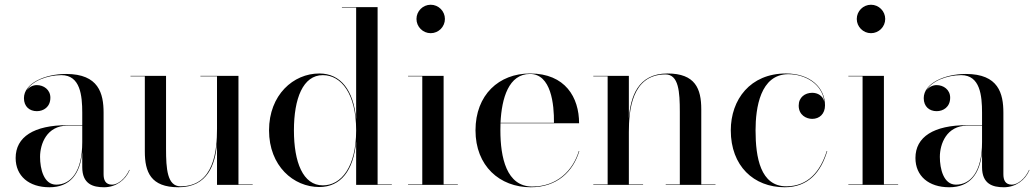

<svg xmlns="http://www.w3.org/2000/svg" viewBox="-20 -780 4363 810"><path d="M265 -252C123 -252 46 -202.5 46 -113.5C46 -37.5 102 10 188.5 10C277 10 318 -47.5 327 -138V-75C327 -3.5 372 10 419 10C468.5 10 509.5 -20 527 -62.5L525.5 -63.5C509 -25.5 476.5 -1 453 -1C424 -1 417 -21.5 417 -45.5V-304.5C417 -385.5 396.5 -468 259 -468C168 -468 81 -428 81 -366C81 -330 105 -311 135.5 -311C163 -311 192.5 -328 192.5 -368C192.5 -402 164 -421 135.5 -421C119 -421 102.5 -413 92 -398.5C115 -438.5 179.5 -463 239 -463C319 -463 327 -376.5 327 -304.5V-252ZM217 -1C164.5 -1 149 -68 149 -118C149 -172.5 177 -250 265 -250H327V-180.5C327 -52.5 276.5 -1 217 -1Z M986 -2V-460H825.5V-458H895.5V-237C895.5 -148 884.5 6 741.5 6C685.5 6 680.5 -68 680.5 -152V-460H530.5V-458H591V-141C591 -54 616 10 733 10C856.5 10 887.5 -86 895.5 -173V0H1046V-2Z M1633 -2H1573V-750H1422.5V-748H1482.5V-277.5C1471.5 -400 1417 -470 1327 -470C1218 -470 1115 -380 1115 -230C1115 -80 1218 9 1327 9C1417 9 1471.5 -60 1482.5 -182.5V0H1633ZM1482.5 -230C1482.5 -76 1420 2 1342 2C1258 2 1220 -96 1220 -230C1220 -364 1258 -463 1342 -463C1420 -463 1482.5 -384 1482.5 -230Z M1737 -700C1737 -667 1764 -640 1797 -640C1830 -640 1857 -667 1857 -700C1857 -733 1830 -760 1797 -760C1764 -760 1737 -733 1737 -700ZM1701.5 -2V0H1911.5V-2H1851.5V-460H1701.5V-458H1761.5V-2Z M2424 -143H2422C2397 -60 2329.5 7 2225.5 7C2116.5 7 2091 -116 2091 -230C2091 -240 2091 -250 2091.5 -260H2423C2423 -369 2365 -470 2216 -470C2085 -470 1986 -380 1986 -230C1986 -80 2088 10 2219 10C2330 10 2398 -56 2424 -143ZM2216 -468C2305 -468 2318 -340 2317 -262H2091.5C2096.5 -366 2126 -468 2216 -468Z M2483 -2V0H2693V-2H2633V-223C2633 -312 2644.5 -466 2787.5 -466C2843.5 -466 2848 -392 2848 -308V-2H2788.5V0H2998.5V-2H2938.5V-319C2938.5 -406 2913 -470 2796 -470C2669.5 -470 2640 -369.5 2633 -281V-460H2483V-458H2543.5V-2Z M3470 -143H3468C3441 -57 3389 6 3297 6C3188.5 6 3167.5 -115.5 3167.5 -230C3167.5 -324 3187 -467 3306 -467C3375.5 -467 3448.5 -427 3457.5 -351.5C3451 -376 3430 -388.5 3406.5 -388.5C3376 -388.5 3349.5 -369.5 3349.5 -334.5C3349.5 -294.5 3381.5 -278.5 3406.5 -278.5C3437 -278.5 3460.5 -299.5 3460.5 -335.5C3460.5 -410.5 3398 -470 3296 -470C3145 -470 3063 -360 3063 -230C3063 -80 3159.5 10 3290.5 10C3391.5 10 3444 -56 3470 -143Z M3594.5 -700C3594.5 -667 3621.5 -640 3654.5 -640C3687.5 -640 3714.5 -667 3714.5 -700C3714.5 -733 3687.5 -760 3654.5 -760C3621.5 -760 3594.5 -733 3594.5 -700ZM3559 -2V0H3769V-2H3709V-460H3559V-458H3619V-2Z M4061 -252C3919 -252 3842 -202.5 3842 -113.5C3842 -37.5 3898 10 3984.5 10C4073 10 4114 -47.5 4123 -138V-75C4123 -3.5 4168 10 4215 10C4264.5 10 4305.5 -20 4323 -62.5L4321.5 -63.5C4305 -25.5 4272.5 -1 4249 -1C4220 -1 4213 -21.5 4213 -45.5V-304.5C4213 -385.5 4192.5 -468 4055 -468C3964 -468 3877 -428 3877 -366C3877 -330 3901 -311 3931.5 -311C3959 -311 3988.5 -328 3988.5 -368C3988.5 -402 3960 -421 3931.5 -421C3915 -421 3898.5 -413 3888 -398.5C3911 -438.5 3975.5 -463 4035 -463C4115 -463 4123 -376.5 4123 -304.5V-252ZM4013 -1C3960.5 -1 3945 -68 3945 -118C3945 -172.5 3973 -250 4061 -250H4123V-180.5C4123 -52.5 4072.5 -1 4013 -1Z"/></svg>

Font: Bodoni* 96pt
Style: Regular
Weight: 400
Version: Version 2.3